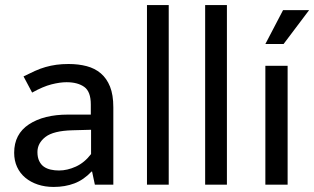

<svg xmlns="http://www.w3.org/2000/svg" viewBox="-20 -730 1242 759"><path d="M73 -428Q97 -440 118 -449.5Q139 -459 160 -465Q181 -471 203 -474Q225 -477 251 -477Q290 -477 322.5 -468.5Q355 -460 378.5 -440Q402 -420 415 -387.5Q428 -355 428 -306V0H355L344 -52H342Q311 -19 274 -5Q237 9 192 9Q158 9 129.5 -0.5Q101 -10 80 -27.5Q59 -45 47.5 -70Q36 -95 36 -126Q36 -200 94.5 -238.5Q153 -277 249 -277H339V-317Q339 -368 313 -386.5Q287 -405 243 -405Q217 -405 183.5 -396.5Q150 -388 107 -364ZM340 -217 266 -215Q191 -213 159.5 -188.5Q128 -164 128 -129Q128 -108 135 -93.5Q142 -79 153.5 -71Q165 -63 180.5 -59.5Q196 -56 213 -56Q246 -56 280 -71.5Q314 -87 340 -121Z M561 0V-710H647V0Z M791 0V-710H877V0Z M1029 0V-470H1117V0ZM1101 -556H1029L1099 -690H1202Z"/></svg>

Font: Ek Mukta
Style: Regular
Weight: 400
Designer: Girish Dalvi and Yashodeep Gholap
Foundry: Ek Type
Version: Version 2.538;PS 1.001;hotconv 16.6.51;makeotf.lib2.5.65220;